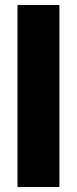

<svg xmlns="http://www.w3.org/2000/svg" viewBox="-20 -749 308 769"><path d="M50 0V-729H218V0Z"/></svg>

Font: Mona Sans Expanded
Style: Bold
Weight: 700
Width: 7
Designer: Deni Anggara
Foundry: GitHub
Version: Version 2.000